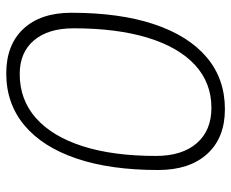

<svg xmlns="http://www.w3.org/2000/svg" viewBox="-84 -660 753 626"><g transform="rotate(-90 293.0 -346.5)"><path d="M250.5 9.8Q157.2 9.8 104.7 -47.9Q52.2 -105.5 52.2 -208Q52.2 -363.8 89.8 -474.4Q127.4 -585 198 -644Q268.6 -703.1 367.2 -703.1Q460.4 -703.1 512.7 -647Q564.9 -590.8 564.9 -490.7Q564.9 -333.5 527.6 -221.4Q490.2 -109.4 419.9 -49.8Q349.6 9.8 250.5 9.8ZM254.9 -34.2Q336.4 -34.2 394.5 -87.6Q452.6 -141.1 483.4 -241.7Q514.2 -342.3 514.2 -483.4Q514.2 -566.4 474.9 -612.8Q435.5 -659.2 365.2 -659.2Q281.2 -659.2 221.4 -606.2Q161.6 -553.2 129.9 -454.1Q98.1 -355 98.1 -215.3Q98.1 -129.9 139.6 -82Q181.2 -34.2 254.9 -34.2Z"/></g></svg>

Font: Cascadia Code ExtraLight
Style: Italic
Weight: 200
Italic angle: -10°
Monospace: yes
Designer: Aaron Bell
Foundry: Saja Typeworks
Version: Version 2404.023; ttfautohint (v1.8.4)